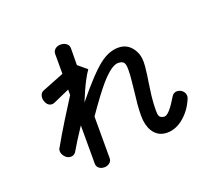

<svg xmlns="http://www.w3.org/2000/svg" viewBox="-122 -924 1243 1086"><g transform="rotate(-20 500.0 -381.5)"><path d="M290 -710V-590.8L159.2 -539.1Q142.6 -533.2 137.7 -515.6Q132.8 -500 138.7 -482.4Q144.5 -463.9 157.2 -455.1Q171.9 -445.3 190.4 -452.1L290 -496.1V-461.9H289.1Q240.2 -383.8 212.9 -340.8Q167 -266.6 134.8 -209Q123 -194.3 127 -175.8Q130.9 -159.2 144.5 -146.5Q158.2 -133.8 173.8 -133.8Q191.4 -132.8 204.1 -147.5L240.2 -207L288.1 -281.2V-50.8Q288.1 -33.2 301.8 -22.5Q314.5 -12.7 333 -12.7Q350.6 -12.7 363.3 -22.5Q377.9 -33.2 377.9 -50.8V-301.8Q455.1 -413.1 500 -464.8Q567.4 -541 605.5 -541Q632.8 -541 641.6 -526.4Q649.4 -513.7 648.4 -480.5Q648.4 -455.1 644.5 -418.9Q642.6 -396.5 637.7 -353.5Q631.8 -304.7 629.9 -282.2Q627 -243.2 627 -214.8Q627 -159.2 649.4 -122.1Q678.7 -75.2 734.4 -75.2Q788.1 -75.2 835.9 -116.2Q880.9 -154.3 906.2 -213.9Q914.1 -231.4 908.2 -247.1Q902.3 -261.7 887.7 -270.5Q873 -278.3 858.4 -276.4Q841.8 -273.4 833 -258.8Q805.7 -212.9 785.2 -189.5Q764.6 -166 750 -166Q727.5 -168 720.7 -180.7Q715.8 -190.4 715.8 -215.8Q715.8 -254.9 720.7 -299.8Q723.6 -326.2 731.4 -377.9Q738.3 -418.9 740.2 -439.5Q745.1 -473.6 745.1 -498Q745.1 -545.9 718.8 -581.1Q688.5 -622.1 636.7 -622.1Q580.1 -622.1 524.4 -579.1Q462.9 -532.2 351.6 -395.5Q380.9 -467.8 404.3 -511.7Q420.9 -543.9 436.5 -565.4L383.8 -609.4L384.8 -710Q384.8 -729.5 369.1 -740.2Q356.4 -750 336.9 -750Q317.4 -750 304.7 -740.2Q290 -729.5 290 -710Z"/></g></svg>

Font: Gungsuh
Style: Regular
Weight: 400
Version: Version 2.21